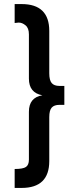

<svg xmlns="http://www.w3.org/2000/svg" viewBox="-20 -777 376 943"><path d="M86 146H52V53Q93 53 107.5 43Q122 33 122 7V-228Q122 -298 188 -309Q122 -321 122 -391V-608Q122 -639 105.5 -652.5Q89 -666 73 -666H70L52 -664V-757H86Q222 -757 222 -625V-417Q222 -383 234 -369Q246 -355 272 -355H296V-262H272Q246 -262 234 -248.5Q222 -235 222 -202V14Q222 146 86 146Z"/></svg>

Font: Myanmar Khyay
Style: Regular
Weight: 400
Designer: Danh Hong
Foundry: Google Inc.
Version: Version 1.10 March 4, 2015